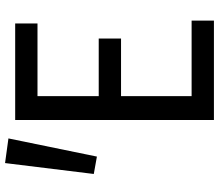

<svg xmlns="http://www.w3.org/2000/svg" viewBox="-72 -772 845 740"><g transform="rotate(-90 350.0 -402.5)"><path d="M49 -463 116 -451 186 -792 91 -805ZM257 -766V0H640V-86H349V-358H571V-444H349V-680H629V-766Z"/></g></svg>

Font: Kawkab Mono Light
Style: Bold
Weight: 400
Monospace: yes
Designer: Abdullah Arif
Foundry: Abdullah Arif
Version: Version 1.000;PS 000.500;hotconv 1.0.88;makeotf.lib2.5.64775